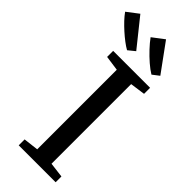

<svg xmlns="http://www.w3.org/2000/svg" viewBox="-387 -1032 1068 1068"><g transform="rotate(45 147.0 -498.0)"><path d="M125.5 -57V-683L37 -695.5V-743H327.5V-695.5L238.5 -683V-56.5L327.5 -45.5V0H37V-46.5ZM88.5 -800.5Q70.5 -810.5 48.8 -827Q27 -843.5 4.8 -863.5Q-17.5 -883.5 -37 -904.2Q-56.5 -925 -70 -944L-2 -996L129 -832.5L89.5 -800.5ZM280.5 -800.5Q257 -814.5 229 -838.8Q201 -863 174.8 -891Q148.5 -919 130.5 -944L199.5 -996.5L320.5 -830.5L281.5 -800.5Z"/></g></svg>

Font: Merriweather 36pt Medium
Style: Regular
Weight: 500
Version: Version 2.100